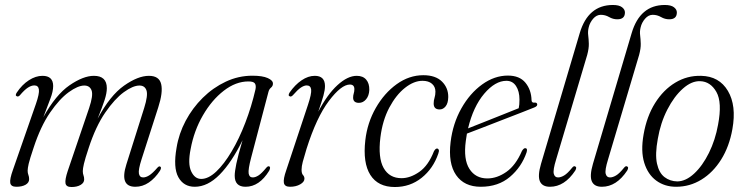

<svg xmlns="http://www.w3.org/2000/svg" viewBox="-20 -742 2987 771"><path d="M252 -55.5 338 -308.5Q355 -359 347.8 -378.8Q340.5 -398.5 318.5 -398.5Q293 -398.5 256 -371.8Q219 -345 181 -289.8Q143 -234.5 115 -149Q99.5 -103 95.2 -84.5Q91 -66 91 -56.5Q91 -47 94 -39.5Q97 -32 97 -22.5Q97 -8.5 82.8 -0.2Q68.5 8 45.5 8Q24 8 21.2 -7.2Q18.5 -22.5 32 -60L124.5 -325.5Q138.5 -366 136.2 -382.5Q134 -399 118 -399Q106 -399 92.2 -390.2Q78.5 -381.5 59.5 -359Q53.5 -353 48.5 -355Q39 -358 47.5 -370.5Q68.5 -402 96 -419.8Q123.5 -437.5 150.5 -437.5Q193.5 -437.5 193.5 -396.5Q193.5 -375 182.2 -345.5Q171 -316 154 -271.5Q204 -361.5 259.2 -399.5Q314.5 -437.5 357 -437.5Q409 -437.5 409 -388Q409 -368 400 -340.2Q391 -312.5 372 -265.5Q422 -358.5 478 -398Q534 -437.5 578 -437.5Q619.5 -437.5 627.2 -404.2Q635 -371 615.5 -311L548.5 -102.5Q535 -60.5 537.8 -45Q540.5 -29.5 555 -29.5Q566 -29.5 579.2 -37.8Q592.5 -46 612 -68.5Q618.5 -75.5 622.5 -73.5Q630.5 -70.5 622.5 -56.5Q603 -26.5 577.8 -9.2Q552.5 8 523.5 8Q459 8 487.5 -82L559 -308.5Q575 -359.5 568.2 -379Q561.5 -398.5 540 -398.5Q514 -398.5 477.2 -371.8Q440.5 -345 402.5 -289.8Q364.5 -234.5 336.5 -149Q321.5 -104 317 -84.2Q312.5 -64.5 312.5 -55Q312.5 -45 315.2 -38Q318 -31 318 -21.5Q318 -8 303.8 0.5Q289.5 9 267 9Q245.5 9 243 -6Q240.5 -21 252 -55.5Z M988.5 -109Q976 -61.5 978.5 -45.5Q981 -29.5 995 -29.5Q1005.5 -29.5 1018 -37.5Q1030.5 -45.5 1049 -68Q1055.5 -76 1061 -74Q1068 -71 1061 -56.5Q1021.5 8 966 8Q922.5 8 922.5 -36.5Q922.5 -52.5 929 -84.5Q935.5 -116.5 954 -179Q910.5 -90 862.2 -41Q814 8 762 8Q717.5 8 696.2 -30.5Q675 -69 689 -148.5Q698 -205 725.5 -256.8Q753 -308.5 794.2 -349.2Q835.5 -390 886.5 -414Q937.5 -438 993.5 -438Q1034 -438 1055.2 -428.5Q1076.5 -419 1076 -406Q1076 -396.5 1068.2 -390Q1060.5 -383.5 1058 -373ZM745.5 -143.5Q733.5 -84 747.8 -53.8Q762 -23.5 788 -23.5Q817 -23.5 848.5 -53.2Q880 -83 910.2 -134Q940.5 -185 965.2 -249.5Q990 -314 1006 -383.5Q1009 -399 1003.5 -407Q998 -415 977.5 -415Q927 -415 878.8 -377.8Q830.5 -340.5 794.8 -278.8Q759 -217 745.5 -143.5Z M1144 -355Q1135 -357.5 1143 -370.5Q1164.5 -401.5 1191 -419.5Q1217.5 -437.5 1244 -437.5Q1285 -437.5 1285 -396.5Q1285 -380.5 1278.8 -358Q1272.5 -335.5 1258 -293.5Q1294.5 -363 1335.2 -400.2Q1376 -437.5 1412.5 -437.5Q1437.5 -437.5 1450.5 -422.2Q1463.5 -407 1463 -381Q1462 -357.5 1450 -343.2Q1438 -329 1421.5 -329Q1398 -329 1398 -350Q1398 -359 1400.5 -366.8Q1403 -374.5 1403 -384Q1403 -402.5 1385 -402.5Q1350.5 -402.5 1300.8 -336.8Q1251 -271 1211 -144.5Q1200.5 -110.5 1195.8 -92.2Q1191 -74 1191 -60.5Q1191 -45 1196.8 -39Q1202.5 -33 1202.5 -24.5Q1202.5 -11.5 1185.5 -1.8Q1168.5 8 1144.5 8Q1123 8 1120 -7.5Q1117 -23 1129.5 -58.5L1216.5 -320.5Q1231.5 -365.5 1229.5 -382.2Q1227.5 -399 1211.5 -399Q1201.5 -399 1188.5 -390.5Q1175.5 -382 1155.5 -359Q1148.5 -352.5 1144 -355Z M1676.5 -417.5Q1642 -417.5 1606.2 -389.2Q1570.5 -361 1543.2 -309.8Q1516 -258.5 1507.5 -190Q1497.5 -108.5 1520.5 -67.5Q1543.5 -26.5 1592.5 -26.5Q1627.5 -26.5 1663.8 -51.8Q1700 -77 1722.5 -134.5Q1729 -146 1735 -145.5Q1739.5 -145.5 1741.8 -140.8Q1744 -136 1740 -125Q1719.5 -65 1673.2 -28Q1627 9 1565.5 9Q1498 9 1467.2 -39.5Q1436.5 -88 1447 -179Q1455 -249 1489 -308.5Q1523 -368 1573 -404Q1623 -440 1680 -440Q1729 -440 1754.8 -414.5Q1780.5 -389 1780 -352Q1779.5 -327.5 1769.5 -315Q1759.5 -302.5 1745.5 -302.5Q1721 -302.5 1721.5 -327Q1721.5 -338.5 1725 -349.5Q1728.5 -360.5 1728.5 -374Q1728.5 -393.5 1714.8 -405.5Q1701 -417.5 1676.5 -417.5Z M2094.5 -130Q2074.5 -71.5 2027.8 -31.8Q1981 8 1910.5 8Q1844 8 1811.5 -39Q1779 -86 1789.5 -172Q1798.5 -246 1832.5 -306.5Q1866.5 -367 1916 -402.8Q1965.5 -438.5 2019.5 -438.5Q2066.5 -438.5 2090 -409.8Q2113.5 -381 2114.5 -339.5Q2115 -328.5 2126 -330Q2135 -331 2137 -324.5Q2139.5 -316 2125.5 -310.5Q2108.5 -303.5 2074.2 -290.2Q2040 -277 1998.8 -261Q1957.5 -245 1919 -230Q1880.5 -215 1855 -205.5Q1852.5 -191 1850.5 -176Q1840.5 -102 1865 -63.8Q1889.5 -25.5 1937 -25.5Q1976 -25.5 2013.5 -51.8Q2051 -78 2076 -136Q2083.5 -148 2090 -147Q2099.5 -146 2094.5 -130ZM2013.5 -417.5Q1968.5 -417.5 1924.5 -365.8Q1880.5 -314 1859.5 -226.5Q1887.5 -237.5 1926 -252.8Q1964.5 -268 2001.8 -283Q2039 -298 2063 -307.5Q2066 -320.5 2066 -342Q2066 -375.5 2052.2 -396.5Q2038.5 -417.5 2013.5 -417.5Z M2441 -722Q2466 -722 2477.8 -713Q2489.5 -704 2489.5 -692Q2489.5 -664.5 2459 -664.5Q2441.5 -664.5 2426 -673.5Q2410.5 -682.5 2392.5 -682.5Q2375.5 -682.5 2362 -667Q2348.5 -651.5 2344 -632Q2340 -616 2342 -600.5Q2344 -585 2344.5 -566.2Q2345 -547.5 2338 -521.5L2213 -101Q2200 -59 2203.8 -44.2Q2207.5 -29.5 2221 -29.5Q2232 -29.5 2245.5 -37.5Q2259 -45.5 2277.5 -68.5Q2284 -76.5 2289 -74Q2298 -71 2290 -57Q2247 8 2188.5 8Q2157.5 8 2148 -14Q2138.5 -36 2152.5 -84L2308 -609Q2341.5 -722 2441 -722Z M2649.5 -722Q2674.5 -722 2686.2 -713Q2698 -704 2698 -692Q2698 -664.5 2667.5 -664.5Q2650 -664.5 2634.5 -673.5Q2619 -682.5 2601 -682.5Q2584 -682.5 2570.5 -667Q2557 -651.5 2552.5 -632Q2548.5 -616 2550.5 -600.5Q2552.5 -585 2553 -566.2Q2553.5 -547.5 2546.5 -521.5L2421.5 -101Q2408.5 -59 2412.2 -44.2Q2416 -29.5 2429.5 -29.5Q2440.5 -29.5 2454 -37.5Q2467.5 -45.5 2486 -68.5Q2492.5 -76.5 2497.5 -74Q2506.5 -71 2498.5 -57Q2455.5 8 2397 8Q2366 8 2356.5 -14Q2347 -36 2361 -84L2516.5 -609Q2550 -722 2649.5 -722Z M2795.5 -437.5Q2868 -436 2903 -377Q2938 -318 2921 -223.5Q2908.5 -153.5 2876 -101.5Q2843.5 -49.5 2796.8 -20.8Q2750 8 2695 8Q2649 8 2615.2 -16.8Q2581.5 -41.5 2567 -88.5Q2552.5 -135.5 2564.5 -202.5Q2577 -274.5 2610.5 -328Q2644 -381.5 2691.8 -410.2Q2739.5 -439 2795.5 -437.5ZM2700 -13.5Q2734 -14 2767.5 -45Q2801 -76 2826.8 -128Q2852.5 -180 2863.5 -241.5Q2880.5 -331 2856.8 -372.8Q2833 -414.5 2792 -416Q2757.5 -417.5 2722.2 -386.2Q2687 -355 2659.8 -302Q2632.5 -249 2621.5 -184.5Q2610 -122.5 2618.2 -85Q2626.5 -47.5 2648.5 -30.8Q2670.5 -14 2700 -13.5Z"/></svg>

Font: Fraunces 144pt Soft Light
Style: Italic
Weight: 300
Italic angle: -16°
Version: Version 1.000;[b76b70a41]